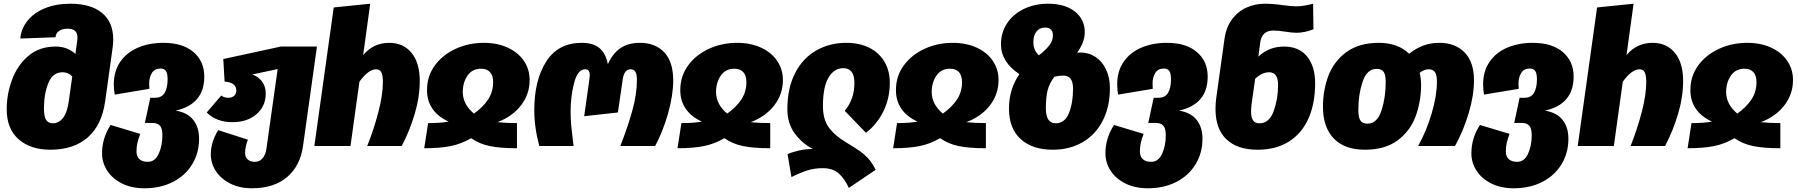

<svg xmlns="http://www.w3.org/2000/svg" viewBox="-20 -784 9655 1031"><path d="M588 -572Q588 -552 585 -529L545 -242Q527 -112 451 -46Q375 20 251 20Q143 20 79.5 -36.5Q16 -93 16 -197Q16 -278 44.5 -355.5Q73 -433 132 -483.5Q191 -534 279 -534Q342 -534 385 -494L395 -568Q396 -573 396 -583Q396 -630 343 -630Q315 -630 297.5 -618Q280 -606 278 -584L89 -577Q93 -628 126.5 -671Q160 -714 219.5 -739Q279 -764 359 -764Q468 -764 528 -714.5Q588 -665 588 -572ZM349 -238 368 -374Q346 -396 316 -396Q263 -396 239.5 -338Q216 -280 216 -201Q216 -157 228 -139.5Q240 -122 264 -122Q296 -122 318.5 -151Q341 -180 349 -238Z M1049 -39Q1049 38 1011.5 99Q974 160 907.5 193.5Q841 227 756 227Q687 227 635.5 201.5Q584 176 556 133Q528 90 528 39Q528 -42 574 -113L733 -65Q723 -39 718 -17.5Q713 4 713 29Q713 56 728.5 70.5Q744 85 774 85Q812 85 832 42Q852 -1 852 -58Q852 -94 839 -109Q826 -124 796 -124H758L787 -259H813Q849 -259 864.5 -286Q880 -313 880 -358Q880 -389 871 -402.5Q862 -416 842 -416Q810 -416 795.5 -392Q781 -368 781 -336L782 -307L596 -276Q591 -304 591 -330Q591 -402 626 -452.5Q661 -503 721.5 -528.5Q782 -554 858 -554Q961 -554 1019 -504.5Q1077 -455 1077 -373Q1077 -224 923 -190Q986 -180 1017.5 -140.5Q1049 -101 1049 -39Z M1682 -534 1607 1Q1592 107 1521.5 167Q1451 227 1332 227Q1266 227 1216 201.5Q1166 176 1139 134.5Q1112 93 1112 45Q1112 -22 1152 -85L1311 -34Q1296 7 1296 37Q1296 59 1310 72Q1324 85 1349 85Q1373 85 1389.5 66.5Q1406 48 1411 12L1471 -413L1334 -384Q1366 -374 1386.5 -347Q1407 -320 1407 -282Q1407 -214 1357.5 -171Q1308 -128 1228 -128Q1142 -128 1090 -180L1168 -271Q1183 -259 1206 -259Q1226 -259 1237.5 -269.5Q1249 -280 1249 -299Q1249 -319 1233 -331.5Q1217 -344 1186 -346L1179 -467L1488 -534Z M2234 -349Q2234 -263 2206.5 -171Q2179 -79 2137 0H1952Q1988 -91 2012 -183Q2036 -275 2036 -344Q2036 -380 2027.5 -396Q2019 -412 2000 -412Q1980 -412 1957 -395.5Q1934 -379 1910 -345L1862 0H1668L1772 -744L1968 -764L1930 -488Q1985 -554 2070 -554Q2146 -554 2190 -500Q2234 -446 2234 -349Z M2824 -354Q2824 -278 2777.5 -218Q2731 -158 2651 -128Q2697 -123 2756 -123V12Q2667 12 2610.5 0.5Q2554 -11 2510 -42Q2457 -11 2399.5 0.5Q2342 12 2258 12L2279 -123Q2346 -123 2389 -131Q2332 -157 2302.5 -199.5Q2273 -242 2273 -300Q2273 -375 2315 -432.5Q2357 -490 2427 -522Q2497 -554 2578 -554Q2650 -554 2706 -528.5Q2762 -503 2793 -457.5Q2824 -412 2824 -354ZM2525 -174Q2574 -209 2601 -250Q2628 -291 2628 -343Q2628 -378 2611.5 -396.5Q2595 -415 2563 -415Q2516 -415 2490.5 -378Q2465 -341 2465 -290Q2465 -224 2525 -174Z M2849 -193Q2849 -353 2913 -453.5Q2977 -554 3104 -554Q3167 -554 3200.5 -524.5Q3234 -495 3244 -439Q3269 -496 3311 -525Q3353 -554 3416 -554Q3499 -554 3547 -503Q3595 -452 3595 -352Q3595 -273 3567.5 -175.5Q3540 -78 3498 0H3311Q3352 -105 3376 -192Q3400 -279 3400 -354Q3400 -385 3392 -398.5Q3384 -412 3366 -412Q3332 -412 3324 -358L3298 -180L3117 -160L3145 -359Q3147 -375 3147 -380Q3147 -412 3122 -412Q3082 -412 3063 -339Q3044 -266 3044 -185Q3044 -145 3048 -103Q3052 -61 3057 -24L3060 0H2876Q2849 -99 2849 -193Z M4184 -354Q4184 -278 4137.5 -218Q4091 -158 4011 -128Q4057 -123 4116 -123V12Q4027 12 3970.5 0.5Q3914 -11 3870 -42Q3817 -11 3759.5 0.5Q3702 12 3618 12L3639 -123Q3706 -123 3749 -131Q3692 -157 3662.5 -199.5Q3633 -242 3633 -300Q3633 -375 3675 -432.5Q3717 -490 3787 -522Q3857 -554 3938 -554Q4010 -554 4066 -528.5Q4122 -503 4153 -457.5Q4184 -412 4184 -354ZM3885 -174Q3934 -209 3961 -250Q3988 -291 3988 -343Q3988 -378 3971.5 -396.5Q3955 -415 3923 -415Q3876 -415 3850.5 -378Q3825 -341 3825 -290Q3825 -224 3885 -174Z M4398 119Q4353 119 4314 131.5Q4275 144 4230 167L4209 44Q4232 33 4269 24.5Q4306 16 4345 16Q4288 -13 4248 -67Q4208 -121 4208 -197Q4208 -311 4249.5 -391.5Q4291 -472 4363 -513Q4435 -554 4524 -554Q4596 -554 4649 -527Q4702 -500 4730 -451.5Q4758 -403 4758 -340Q4758 -254 4722.5 -184Q4687 -114 4630 -71L4516 -189Q4568 -251 4568 -339Q4568 -418 4508 -418Q4459 -418 4429 -367.5Q4399 -317 4399 -215Q4399 -144 4429.5 -101Q4460 -58 4521 -21Q4574 11 4597.5 27.5Q4621 44 4643 68Q4665 92 4682 128L4538 225Q4516 176 4484 147.5Q4452 119 4398 119Z M5342 -354Q5342 -278 5295.5 -218Q5249 -158 5169 -128Q5215 -123 5274 -123V12Q5185 12 5128.5 0.5Q5072 -11 5028 -42Q4975 -11 4917.5 0.5Q4860 12 4776 12L4797 -123Q4864 -123 4907 -131Q4850 -157 4820.5 -199.5Q4791 -242 4791 -300Q4791 -375 4833 -432.5Q4875 -490 4945 -522Q5015 -554 5096 -554Q5168 -554 5224 -528.5Q5280 -503 5311 -457.5Q5342 -412 5342 -354ZM5043 -174Q5092 -209 5119 -250Q5146 -291 5146 -343Q5146 -378 5129.5 -396.5Q5113 -415 5081 -415Q5034 -415 5008.5 -378Q4983 -341 4983 -290Q4983 -224 5043 -174Z M5940 -311Q5940 -211 5901.5 -136Q5863 -61 5793.5 -20.5Q5724 20 5633 20Q5524 20 5461 -37Q5398 -94 5398 -201Q5398 -305 5454 -386Q5355 -451 5355 -546Q5355 -609 5387.5 -658.5Q5420 -708 5478 -736Q5536 -764 5608 -764Q5699 -764 5752 -722Q5805 -680 5805 -611Q5805 -558 5764 -501Q5770 -502 5781 -502Q5827 -502 5863 -478Q5899 -454 5919.5 -410.5Q5940 -367 5940 -311ZM5529 -559Q5529 -512 5559 -487Q5597 -517 5615.5 -541.5Q5634 -566 5634 -595Q5634 -615 5623 -625.5Q5612 -636 5593 -636Q5562 -636 5545.5 -614.5Q5529 -593 5529 -559ZM5742 -307Q5742 -344 5729 -361Q5716 -378 5689 -378Q5666 -378 5642 -372Q5615 -337 5605.5 -299Q5596 -261 5596 -202Q5596 -122 5649 -122Q5698 -122 5720 -177Q5742 -232 5742 -307Z M6437 -39Q6437 38 6399.5 99Q6362 160 6295.5 193.5Q6229 227 6144 227Q6075 227 6023.5 201.5Q5972 176 5944 133Q5916 90 5916 39Q5916 -42 5962 -113L6121 -65Q6111 -39 6106 -17.5Q6101 4 6101 29Q6101 56 6116.5 70.5Q6132 85 6162 85Q6200 85 6220 42Q6240 -1 6240 -58Q6240 -94 6227 -109Q6214 -124 6184 -124H6146L6175 -259H6201Q6237 -259 6252.5 -286Q6268 -313 6268 -358Q6268 -389 6259 -402.5Q6250 -416 6230 -416Q6198 -416 6183.5 -392Q6169 -368 6169 -336L6170 -307L5984 -276Q5979 -304 5979 -330Q5979 -402 6014 -452.5Q6049 -503 6109.5 -528.5Q6170 -554 6246 -554Q6349 -554 6407 -504.5Q6465 -455 6465 -373Q6465 -224 6311 -190Q6374 -180 6405.5 -140.5Q6437 -101 6437 -39Z M7042 -337Q7042 -229 7006.5 -148.5Q6971 -68 6901.5 -24Q6832 20 6733 20Q6624 20 6565.5 -36Q6507 -92 6507 -198Q6507 -230 6511 -258L6555 -573Q6564 -639 6597 -682Q6630 -725 6676 -744.5Q6722 -764 6771 -764Q6815 -764 6871 -756Q6919 -750 6939 -750Q6979 -750 7031 -764L7033 -627Q6986 -608 6941 -608Q6920 -608 6882 -614Q6844 -620 6817 -620Q6756 -620 6747 -555L6737 -480Q6794 -534 6875 -534Q6956 -534 6999 -480.5Q7042 -427 7042 -337ZM6843 -328Q6843 -396 6795 -396Q6757 -396 6720 -361L6701 -227Q6698 -203 6698 -184Q6698 -153 6708.5 -137.5Q6719 -122 6743 -122Q6796 -122 6819.5 -187.5Q6843 -253 6843 -328Z M7895 -353Q7895 -271 7866.5 -176Q7838 -81 7793 0H7595Q7639 -78 7667.5 -174Q7696 -270 7696 -346Q7696 -382 7685 -397Q7674 -412 7652 -412Q7628 -412 7603 -393Q7611 -365 7611 -323Q7610 -236 7581 -158Q7552 -80 7484.5 -30Q7417 20 7309 20Q7200 20 7142 -40.5Q7084 -101 7084 -211Q7084 -299 7113 -376.5Q7142 -454 7209.5 -504Q7277 -554 7385 -554Q7435 -554 7476.5 -539Q7518 -524 7547 -495Q7618 -554 7709 -554Q7794 -554 7844.5 -502.5Q7895 -451 7895 -353ZM7372 -414Q7320 -414 7297 -345.5Q7274 -277 7274 -196Q7274 -154 7285 -137Q7296 -120 7323 -120Q7375 -120 7398 -190Q7421 -260 7421 -344Q7421 -382 7410 -398Q7399 -414 7372 -414Z M8402 -39Q8402 38 8364.5 99Q8327 160 8260.5 193.5Q8194 227 8109 227Q8040 227 7988.5 201.5Q7937 176 7909 133Q7881 90 7881 39Q7881 -42 7927 -113L8086 -65Q8076 -39 8071 -17.5Q8066 4 8066 29Q8066 56 8081.5 70.5Q8097 85 8127 85Q8165 85 8185 42Q8205 -1 8205 -58Q8205 -94 8192 -109Q8179 -124 8149 -124H8111L8140 -259H8166Q8202 -259 8217.5 -286Q8233 -313 8233 -358Q8233 -389 8224 -402.5Q8215 -416 8195 -416Q8163 -416 8148.5 -392Q8134 -368 8134 -336L8135 -307L7949 -276Q7944 -304 7944 -330Q7944 -402 7979 -452.5Q8014 -503 8074.5 -528.5Q8135 -554 8211 -554Q8314 -554 8372 -504.5Q8430 -455 8430 -373Q8430 -224 8276 -190Q8339 -180 8370.5 -140.5Q8402 -101 8402 -39Z M9018 -349Q9018 -263 8990.5 -171Q8963 -79 8921 0H8736Q8772 -91 8796 -183Q8820 -275 8820 -344Q8820 -380 8811.5 -396Q8803 -412 8784 -412Q8764 -412 8741 -395.5Q8718 -379 8694 -345L8646 0H8452L8556 -744L8752 -764L8714 -488Q8769 -554 8854 -554Q8930 -554 8974 -500Q9018 -446 9018 -349Z M9608 -354Q9608 -278 9561.5 -218Q9515 -158 9435 -128Q9481 -123 9540 -123V12Q9451 12 9394.5 0.5Q9338 -11 9294 -42Q9241 -11 9183.5 0.5Q9126 12 9042 12L9063 -123Q9130 -123 9173 -131Q9116 -157 9086.5 -199.5Q9057 -242 9057 -300Q9057 -375 9099 -432.5Q9141 -490 9211 -522Q9281 -554 9362 -554Q9434 -554 9490 -528.5Q9546 -503 9577 -457.5Q9608 -412 9608 -354ZM9309 -174Q9358 -209 9385 -250Q9412 -291 9412 -343Q9412 -378 9395.5 -396.5Q9379 -415 9347 -415Q9300 -415 9274.5 -378Q9249 -341 9249 -290Q9249 -224 9309 -174Z"/></svg>

Font: FiraGO Heavy
Style: Italic
Weight: 900
Italic angle: -8°
Designer: bBox Type GmbH
Foundry: bBox Type GmbH
Version: Version 1.001